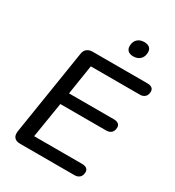

<svg xmlns="http://www.w3.org/2000/svg" viewBox="-204 -989 1013 1109"><g transform="rotate(30 303.0 -434.0)"><path d="M54.5 -55.8 144.1 -622.6Q147.3 -646.5 161.9 -658.2Q176.4 -670 199.9 -670H564.1Q584.1 -670 595 -661.9Q605.8 -653.9 605.8 -638.7Q605.8 -615.7 593 -603.6Q580.3 -591.5 559.6 -591.5H232.3L201.3 -393.4H500.2Q519.6 -393.4 530.5 -385.3Q541.3 -377.3 541.3 -362.1Q541.3 -339.1 528.5 -327Q515.8 -315 495.1 -315H188.7L150.5 -78.5H470Q490 -78.5 500.8 -70.4Q511.7 -62.3 511.7 -47.2Q511.7 -24.2 498.9 -12.1Q486.1 0 465.5 0H102.5Q75.1 0 62.9 -14.5Q50.6 -29 54.5 -55.8ZM367.7 -805.4Q367.7 -834.3 384.8 -851.1Q401.8 -867.8 431.3 -867.8Q453.2 -867.8 465.7 -857.2Q478.2 -846.5 478.2 -826.6Q478.2 -797.5 461.1 -780.6Q444.1 -763.7 414.6 -763.7Q392.7 -763.7 380.2 -774.7Q367.7 -785.6 367.7 -805.4Z"/></g></svg>

Font: SN Pro Thin
Style: Italic
Weight: 200
Italic angle: -9°
Designer: Tobias Whetton
Foundry: Supernotes
Version: Version 1.003;Glyphs 3.3 (3324)